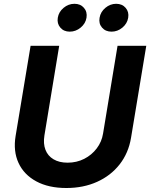

<svg xmlns="http://www.w3.org/2000/svg" viewBox="-20 -965 779 996"><path d="M324.2 10.3Q231.9 10.3 168.2 -24.2Q104.5 -58.6 76.2 -119.6Q47.9 -180.7 61 -259.8L138.7 -727.5H287.1L210.4 -262.2Q203.6 -219.7 215.8 -188Q228 -156.2 257.6 -138.7Q287.1 -121.1 330.6 -121.1Q377.9 -121.1 417 -141.1Q456.1 -161.1 481.9 -195.3Q507.8 -229.5 514.6 -272L589.8 -727.5H738.8L659.7 -250Q646.5 -170.9 600.6 -112.3Q554.7 -53.7 483.6 -21.7Q412.6 10.3 324.2 10.3ZM558.6 -800.8Q527.3 -800.8 509.3 -821.8Q491.2 -842.8 496.6 -873Q501.5 -903.3 526.6 -924.3Q551.8 -945.3 582.5 -945.3Q613.8 -945.3 631.8 -924.3Q649.9 -903.3 645 -873Q640.1 -842.8 615 -821.8Q589.8 -800.8 558.6 -800.8ZM341.8 -800.8Q311 -800.8 293 -821.8Q274.9 -842.8 279.8 -873Q284.7 -903.3 309.8 -924.3Q335 -945.3 366.2 -945.3Q397.5 -945.3 415.5 -924.3Q433.6 -903.3 428.7 -873Q423.8 -842.8 398.4 -821.8Q373 -800.8 341.8 -800.8Z"/></svg>

Font: Inter 18pt
Style: Bold Italic
Weight: 700
Italic angle: -9.3988°
Designer: Rasmus Andersson
Foundry: rsms
Version: Version 4.001;git-66647c0bb